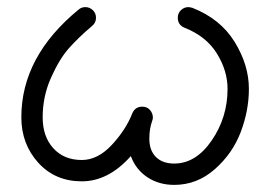

<svg xmlns="http://www.w3.org/2000/svg" viewBox="-20 -510 760 540"><path d="M220 -490Q232 -490 241 -481.5Q250 -473 250 -460Q250 -446 239 -437Q200 -404 173.5 -374Q147 -344 123.5 -291.5Q100 -239 100 -180Q100 -126 130 -93Q160 -60 210 -60Q255 -60 294.5 -102.5Q334 -145 352 -191Q360 -210 380 -210Q394 -210 402 -200.5Q410 -191 410 -179Q410 -176 408 -170Q400 -148 400 -120Q400 -87 418.5 -68.5Q437 -50 470 -50Q531 -50 575.5 -115Q620 -180 620 -260Q620 -311 590 -359.5Q560 -408 499 -432Q480 -440 480 -460Q480 -473 489 -481.5Q498 -490 510 -490Q513 -490 521 -488Q600 -457 640 -392Q680 -327 680 -260Q680 -199 657 -138.5Q634 -78 584 -34Q534 10 470 10Q427 10 394.5 -11.5Q362 -33 348 -71Q285 0 210 0Q135 0 87.5 -52.5Q40 -105 40 -180Q40 -351 201 -483Q209 -490 220 -490Z"/></svg>

Font: Pecita
Style: Book
Weight: 400
Width: 7
Version: Version 4.3